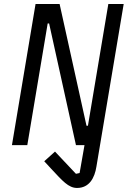

<svg xmlns="http://www.w3.org/2000/svg" viewBox="-20 -718 640 950"><path d="M115.1 0 215.9 -601.9H223L355.8 0H398.1L373.9 138.1L355.8 142L252.1 32L198.9 79.9L234 117.9C289.1 176.8 318.9 212 361.2 212C421.2 212 448.2 163 457 106.9L592 -698.2H516L415.1 -95.9H408L274.9 -698.2H155.9L39.1 0Z"/></svg>

Font: Margiela Mono Italic Italic
Style: Regular
Weight: 400
Designer: Mike Abbink, Paul van der Laan, Pieter van Rosmalen
Foundry: Bold Monday
Version: Version 2.003 2021